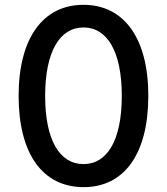

<svg xmlns="http://www.w3.org/2000/svg" viewBox="-20 -757 686 789"><path d="M323.2 12.1C491.1 12.1 589.5 -125 589.5 -363.3C589.5 -599.8 489.7 -737.2 323.2 -737.2C156.2 -737.2 56.8 -600.1 56.5 -363.3C56.5 -125.4 154.8 11.7 323.2 12.1ZM165.5 -363.3C165.8 -544.4 225.1 -644.2 323.2 -644.2C420.8 -644.2 480.5 -544.4 480.5 -363.3C480.5 -181.5 421.2 -82.7 323.2 -82.7C224.8 -82.7 165.5 -181.5 165.5 -363.3Z"/></svg>

Font: Magic Ui Pro Medium
Style: Regular
Weight: 500
Designer: Stefan Endress, Andreas Faust
Version: Version 1.000;FEAKit 1.0